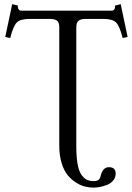

<svg xmlns="http://www.w3.org/2000/svg" viewBox="-20 -689 623 908"><path d="M340.8 0Q340.8 49.8 346.4 83.5Q352.1 117.2 363.5 135Q375 152.8 389.2 160.2Q403.3 167.5 422.9 167.5Q432.6 167.5 439.2 165.3Q445.8 163.1 449.2 158.4Q452.6 153.8 453.9 150.4Q455.1 147 456.5 141.1Q466.3 101.6 495.1 101.6Q526.9 101.6 526.9 131.8Q526.9 150.4 515.6 164.3Q504.4 178.2 486.8 185.1Q469.2 191.9 453.1 195.1Q437 198.2 422.4 198.2Q401.9 198.2 381.3 193.1Q360.8 188 338.6 173.8Q316.4 159.7 299.3 138.4Q282.2 117.2 271.2 81.3Q260.3 45.4 260.3 0V-560.1Q260.3 -583 249.8 -591.3Q239.3 -599.6 211.9 -599.6H120.6Q77.6 -599.6 60.3 -583.5Q43 -567.4 28.3 -509.3L4.9 -514.2L37.6 -669.4L64 -663.1Q64 -638.7 80.1 -638.7H508.8Q524.4 -638.7 524.4 -662.6L550.8 -669.4L583.5 -514.2L560.1 -509.3Q545.4 -567.4 528.1 -583.5Q510.7 -599.6 467.8 -599.6H388.7Q361.3 -599.6 351.1 -590.8Q340.8 -582 340.8 -557.6Z"/></svg>

Font: Libertinage
Style: f
Weight: 400
Designer: OSP
Foundry: OSP
Version: Version 1.0; 2008; OFL relea